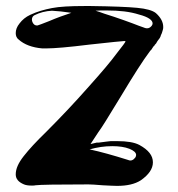

<svg xmlns="http://www.w3.org/2000/svg" viewBox="-20 -687 590 637"><path d="M277.3 -191.4C301.8 -198.2 326.2 -202.1 352.5 -202.1C375 -202.1 394.5 -199.2 409.2 -193.4C423.8 -187.5 431.6 -180.7 431.6 -172.9C431.6 -169.9 430.7 -167 428.7 -164.1C421.9 -155.3 414.1 -152.3 405.3 -156.2C355.5 -171.9 313.5 -183.6 277.3 -191.4ZM94.7 -636.7C112.3 -645.5 131.8 -650.4 152.3 -651.4C169.9 -650.4 191.4 -648.4 216.8 -644.5C190.4 -635.7 166 -627 143.6 -617.2C121.1 -608.4 108.4 -603.5 107.4 -603.5C105.5 -602.5 103.5 -602.5 102.5 -602.5C97.7 -602.5 93.8 -604.5 90.8 -608.4C87.9 -612.3 85.9 -617.2 85.9 -622.1C85.9 -628.9 88.9 -633.8 94.7 -636.7ZM296.9 -651.4C305.7 -652.3 317.4 -652.3 334 -652.3C376 -652.3 411.1 -648.4 441.4 -638.7C471.7 -630.9 486.3 -620.1 486.3 -609.4C486.3 -606.4 485.4 -604.5 483.4 -601.6C476.6 -592.8 467.8 -590.8 457 -595.7L440.4 -601.6C428.7 -606.4 412.1 -612.3 390.6 -620.1C369.1 -627.9 347.7 -634.8 326.2 -641.6C313.5 -646.5 303.7 -649.4 296.9 -651.4ZM281.2 -667H259.8C212.9 -667 176.8 -665 152.3 -660.2C127 -655.3 102.5 -648.4 80.1 -637.7C65.4 -630.9 53.7 -621.1 44.9 -609.4C36.1 -598.6 32.2 -587.9 32.2 -577.1C32.2 -568.4 35.2 -560.5 42 -555.7C60.5 -539.1 86.9 -529.3 120.1 -526.4H133.8C159.2 -526.4 207 -530.3 277.3 -539.1C348.6 -546.9 386.7 -550.8 391.6 -550.8C394.5 -550.8 395.5 -550.8 396.5 -549.8C396.5 -547.9 386.7 -534.2 367.2 -509.8C348.6 -484.4 317.4 -447.3 273.4 -398.4C229.5 -348.6 182.6 -298.8 131.8 -248C100.6 -217.8 76.2 -191.4 58.6 -168.9C41 -146.5 32.2 -127 32.2 -108.4C32.2 -93.8 41 -83 59.6 -75.2C66.4 -72.3 75.2 -71.3 85.9 -71.3C90.8 -71.3 94.7 -71.3 97.7 -72.3C112.3 -74.2 170.9 -75.2 273.4 -75.2C282.2 -75.2 297.9 -74.2 320.3 -72.3C341.8 -71.3 357.4 -70.3 368.2 -70.3C401.4 -70.3 427.7 -76.2 447.3 -88.9C473.6 -107.4 487.3 -127 487.3 -148.4C487.3 -170.9 472.7 -189.5 442.4 -206.1C425.8 -214.8 401.4 -218.8 368.2 -218.8C361.3 -218.8 355.5 -218.8 347.7 -218.8C341.8 -217.8 335 -217.8 330.1 -216.8C325.2 -215.8 320.3 -215.8 314.5 -214.8C310.5 -213.9 306.6 -213.9 303.7 -213.9C300.8 -213.9 299.8 -213.9 300.8 -213.9L280.3 -209L306.6 -249C314.5 -258.8 338.9 -297.9 380.9 -367.2C421.9 -435.5 454.1 -486.3 478.5 -518.6C479.5 -519.5 482.4 -521.5 485.4 -527.3C488.3 -531.2 490.2 -535.2 492.2 -535.2C492.2 -537.1 494.1 -539.1 498 -543C500 -547.9 502.9 -550.8 503.9 -552.7C504.9 -553.7 506.8 -556.6 509.8 -560.5C511.7 -564.5 513.7 -567.4 513.7 -570.3C515.6 -573.2 516.6 -576.2 517.6 -579.1C518.6 -582 519.5 -585.9 520.5 -588.9C521.5 -591.8 521.5 -594.7 521.5 -597.7C521.5 -613.3 513.7 -628.9 497.1 -643.6C486.3 -652.3 465.8 -658.2 434.6 -661.1C403.3 -664.1 352.5 -666 281.2 -667Z"/></svg>

Font: Puffy Slushy
Style: Regular
Weight: 400
Designer: Intuisi Creative
Foundry: Intuisi Creative
Version: Version 001.000